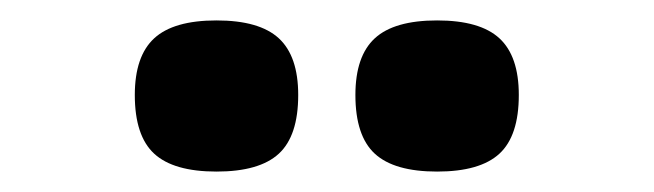

<svg xmlns="http://www.w3.org/2000/svg" viewBox="-20 -874 640 188"><path d="M408 -706Q366 -706 347 -723.5Q328 -741 328 -781Q328 -819 347 -836.5Q366 -854 408 -854Q450 -854 469 -836.5Q488 -819 488 -781Q488 -741 469 -723.5Q450 -706 408 -706ZM192 -706Q150 -706 131 -723.5Q112 -741 112 -781Q112 -819 131 -836.5Q150 -854 192 -854Q234 -854 253 -836.5Q272 -819 272 -781Q272 -741 253 -723.5Q234 -706 192 -706Z"/></svg>

Font: Victor Mono Thin
Style: Regular
Weight: 100
Monospace: yes
Designer: Rune Bjørnerås
Version: Version 1.561;gftools[0.9.30]